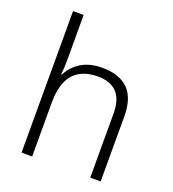

<svg xmlns="http://www.w3.org/2000/svg" viewBox="-138 -865 871 969"><g transform="rotate(20 298.0 -380.0)"><path d="M145 -517Q145 -496 144 -477Q143 -458 141 -440H145Q166 -484 211.5 -513Q257 -542 325 -542Q417 -542 465 -495Q513 -448 513 -348V0H457V-344Q457 -420 422 -456.5Q387 -493 320 -493Q145 -493 145 -290V0H88V-760H145Z"/></g></svg>

Font: Noto Traditional Nushu Light
Style: Regular
Weight: 300
Designer: LIU Zhao
Foundry: LiuZhao Studio
Version: Version 2.003; ttfautohint (v1.8.4.7-5d5b)